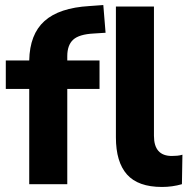

<svg xmlns="http://www.w3.org/2000/svg" viewBox="-20 -731 756 762"><path d="M96 0V-378H3V-491H96Q98 -595 156.5 -647.5Q215 -700 335 -707L390 -711L399 -601L352 -598Q294 -595 270.5 -573.5Q247 -552 247 -508V-491H375V-378H247V0ZM623 11Q528 11 484 -38.5Q440 -88 440 -186V-705H591V-192Q591 -112 662 -112Q673 -112 683.5 -113Q694 -114 704 -117L702 0Q664 11 623 11Z"/></svg>

Font: Nunito Sans ExtraBold
Style: Regular
Weight: 800
Designer: Vernon Adams
Foundry: Vernon Adams
Version: Version 3.101; ttfautohint (v1.8.4.7-5d5b);gftools[0.9.27]